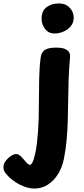

<svg xmlns="http://www.w3.org/2000/svg" viewBox="-126 -830 487 1114"><path d="M110.1 -497.1Q114.7 -529.7 136.1 -541.7Q157.4 -553.7 198.7 -553.7Q235.9 -553.7 253.4 -544.9Q270.9 -536.2 276.3 -524.6Q281.7 -513 280.7 -503.4Q280.4 -493.4 278.9 -478.6Q277.4 -463.8 275.6 -437.8Q273.7 -411.9 272.2 -367.9Q270.7 -324 269.7 -254Q268.7 -190 267.2 -133.2Q265.7 -76.4 260.9 -21.7Q256.2 33 245 90.3Q235.4 140 211.1 179.3Q186.7 218.6 151.7 241.3Q116.8 264 73.4 264Q33.3 264 -11.6 241.1Q-56.6 218.1 -89 180.9Q-99.9 168.6 -102.9 159.3Q-106 150.1 -106 138.9Q-106 121.2 -93.2 103.9Q-80.3 86.7 -62.8 75.2Q-45.3 63.8 -32.8 63.8Q-21.8 63.8 -13.2 70.1Q-4.6 76.3 5 87.6Q19 104.4 29.4 115.3Q39.9 126.2 48.2 126.2Q55.8 126.2 64.3 107.8Q72.8 89.3 81 47.8Q89.2 6.2 94.4 -63.6Q99.7 -133.3 99.7 -236Q99.7 -307 101.3 -375.4Q102.9 -443.9 110.1 -497.1ZM115.3 -720.3Q115.3 -767.2 144.6 -788.7Q173.8 -810.1 215.8 -810.1Q255 -810.1 278.3 -785.3Q301.6 -760.4 301.6 -728.9Q301.6 -697.1 283.7 -676.6Q265.9 -656 240.3 -645.8Q214.8 -635.6 190.2 -635.6Q155.6 -635.6 135.4 -662.2Q115.3 -688.8 115.3 -720.3Z"/></svg>

Font: Playpen Sans Hebrew
Style: Regular
Weight: 400
Designer: Tom Grace, Laura Meseguer, Veronika Burian, José Scaglione
Foundry: TypeTogether
Version: Version 2.000